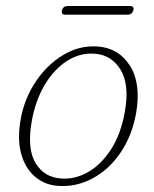

<svg xmlns="http://www.w3.org/2000/svg" viewBox="-20 -612 514 640"><path d="M306 -457Q375.5 -452 413 -393.2Q450.5 -334.5 434 -236.5Q420 -158.5 381 -102Q342 -45.5 287.5 -16.8Q233 12 173 7.5Q129.5 4.5 97 -22.8Q64.5 -50 50.8 -98.8Q37 -147.5 49 -215Q61.5 -284 99.5 -340.5Q137.5 -397 191.5 -429.2Q245.5 -461.5 306 -457ZM184 -17Q230 -13.5 273.8 -38.5Q317.5 -63.5 350.5 -114.8Q383.5 -166 396.5 -241.5Q412 -331 381.5 -380.2Q351 -429.5 295 -433Q246.5 -436.5 203.5 -409Q160.5 -381.5 129.5 -329.8Q98.5 -278 86 -209Q69.5 -116.5 98.5 -68.5Q127.5 -20.5 184 -17ZM186.5 -577.5Q190.5 -592 206 -592H412.5Q428.5 -592 424.5 -577.5Q420 -563 405 -563H198.5Q183 -563 186.5 -577.5Z"/></svg>

Font: Fraunces 9pt S050 Thin
Style: Italic
Weight: 100
Italic angle: -16°
Version: Version 1.000; ttfautohint (v1.8.3)